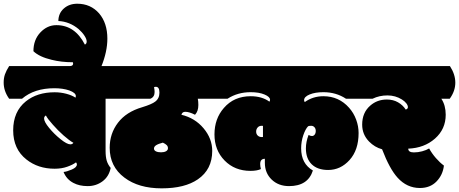

<svg xmlns="http://www.w3.org/2000/svg" viewBox="-62 -1010 2500 1046"><path d="M321.3 -223.6Q332 -223.6 337.9 -231.9Q315.4 -244.6 284.2 -272.2Q252.9 -299.8 226.1 -330.6Q197.8 -361.8 188 -380.9Q178.2 -375.5 178.2 -364.3Q178.2 -346.7 205.3 -313.5Q232.4 -280.3 267.6 -252Q302.7 -223.6 321.3 -223.6ZM338.4 -13.2Q300.3 -32.7 284.2 -73.2Q300.3 -74.2 328.6 -86.2Q356.9 -98.1 356.9 -114.3Q356.9 -120.6 352.1 -125.5Q334.5 -112.3 304.2 -101.6Q273.9 -90.8 235.4 -90.8Q145.5 -90.8 82 -141.1Q9.8 -197.8 9.8 -300Q9.8 -402.3 79.1 -458Q140.6 -507.3 235.4 -507.3Q269 -507.3 299.8 -499Q330.6 -490.7 349.1 -478Q351.1 -481.9 351.1 -486.8Q351.1 -504.4 314.9 -517.6Q279.8 -529.3 234.4 -529.3Q125 -529.3 58.1 -472.2H-12.2Q-42 -513.7 -42 -560.1Q-42 -585 -34.9 -605.2Q-27.8 -625.5 -12.2 -649.9H537.6Q554.2 -624 560.8 -605Q567.4 -585.9 567.4 -560.1Q567.4 -513.7 537.6 -472.2H513.2V-188Q513.2 -155.8 519.5 -134.5Q525.9 -113.3 541 -95.2Q531.7 -48.3 496.6 -22.2Q461.4 3.9 416 3.9Q370.6 3.9 338.4 -13.2Z M400.4 -767.1Q410.2 -771 410.2 -783.9Q410.2 -796.9 398.2 -815.4Q386.2 -834 366.2 -851.6Q316.9 -892.6 255.9 -895.5Q256.3 -937.5 285.6 -963.6Q314.9 -989.7 358.9 -989.7Q431.6 -989.7 478 -937Q522.9 -884.3 522.9 -799.3Q522.9 -729 490.2 -647.9V-637.2Q490.2 -598.6 466.1 -575.4Q441.9 -552.2 401.6 -552.2Q361.3 -552.2 339.1 -575.4Q316.9 -598.6 316.9 -632.3V-649.9Q336.4 -649.9 336.4 -663.6Q336.4 -667 335 -670.9Q272.5 -670.9 219.7 -684.1Q151.9 -700.2 120.1 -731Q120.1 -793 157.7 -833Q195.3 -873 245.1 -873Q346.2 -873 400.4 -767.1Z M494.1 -560.1Q494.1 -585 501.2 -605.2Q508.3 -625.5 523.9 -649.9H1107.9Q1123.5 -626 1130.9 -606.4Q1138.2 -586.9 1138.2 -560.1Q1138.2 -514.2 1107.9 -472.2H1015.6Q1018.6 -457 1018.6 -438Q1018.6 -403.8 1000.5 -384.8Q969.2 -400.9 947.3 -400.9Q930.7 -400.9 926.3 -384.8Q1000 -367.2 1047.1 -311Q1094.2 -254.9 1094.2 -188Q1094.2 -86.9 1016.1 -33.2Q944.8 16.1 818.8 16.1Q692.9 16.1 615.7 -42.5Q535.6 -102.5 535.6 -205.1Q535.6 -282.2 580.6 -341.3Q625.5 -400.4 712.4 -425.8Q765.1 -441.9 783.7 -456.5Q806.6 -473.6 806.6 -505.4Q806.6 -537.1 787.1 -537.1Q780.8 -537.1 777.3 -535.2Q780.3 -518.6 780.3 -508.8Q780.3 -481.4 757.3 -472.2H523.9Q494.1 -514.6 494.1 -560.1ZM825.2 -232.9Q800.8 -226.6 788.8 -219Q776.9 -211.4 776.9 -200.9Q776.9 -190.4 787.8 -185.3Q798.8 -180.2 815.4 -180.2Q832 -180.2 842.5 -186Q853 -191.9 853 -202.4Q853 -212.9 845.9 -219.7Q838.9 -226.6 825.2 -232.9Z M1364.7 -263.2Q1369.1 -263.2 1370.6 -263.7V-324.2Q1369.1 -324.7 1363.3 -324.7Q1349.6 -324.7 1341.6 -315.4Q1333.5 -306.2 1333.5 -293Q1333.5 -279.8 1342 -271.5Q1350.6 -263.2 1364.7 -263.2ZM1642.6 -81.1Q1615.7 3.9 1512.7 3.9Q1455.1 3.9 1418 -31.7Q1380.9 -67.4 1380.9 -123V-145Q1355.5 -145 1355.5 -116.2Q1355.5 -103.5 1359.4 -88.9Q1337.9 -79.1 1302.7 -79.1Q1216.8 -79.1 1161.6 -135.5Q1106.4 -191.9 1106.4 -277.6Q1106.4 -363.3 1157.7 -421.9Q1212.9 -485.8 1303.7 -485.8Q1365.2 -485.8 1405.8 -456.1Q1409.2 -460.9 1409.2 -466.8Q1409.2 -482.4 1379.2 -495.1Q1349.1 -507.8 1303.7 -507.8Q1232.9 -507.8 1177.7 -472.2H1084.5Q1054.7 -513.7 1054.7 -560.1Q1054.7 -585 1061.8 -605.2Q1068.8 -625.5 1084.5 -649.9H1902.8Q1920.9 -622.1 1927 -604Q1933.1 -585.9 1933.1 -560.1Q1933.1 -514.2 1902.8 -472.2H1822.8Q1769 -507.8 1699.7 -507.8Q1655.3 -507.8 1625 -495.4Q1594.7 -482.9 1594.7 -464.4Q1594.7 -458 1598.6 -454.1Q1643.1 -485.8 1699.7 -485.8Q1784.2 -485.8 1839.8 -422.9Q1864.7 -395 1878.2 -358.6Q1891.6 -322.3 1891.6 -285.2Q1891.6 -192.9 1842.5 -138.4Q1793.5 -84 1725.6 -84Q1668 -84 1636.2 -115Q1604.5 -146 1604.5 -201.7Q1604.5 -237.3 1619.1 -274.9Q1628.4 -269 1637.5 -269Q1646.5 -269 1652.3 -276.6Q1658.2 -284.2 1658.2 -296.6Q1658.2 -309.1 1651.1 -316.9Q1644 -324.7 1633.3 -324.7Q1622.6 -324.7 1616.7 -322.3Q1602.1 -307.6 1590.3 -273.2Q1578.6 -238.8 1578.6 -201.7Q1578.6 -118.2 1642.6 -81.1Z M2225.6 14.2Q2154.8 14.2 2104 -42Q2060.5 -89.8 2019.5 -196.8Q1979.5 -207.5 1948.7 -238.8Q1911.1 -277.3 1911.1 -331.1Q1911.1 -396.5 1955.1 -434.6Q1992.7 -467.8 2045.4 -467.8Q2080.1 -467.8 2106.4 -452.6Q2132.8 -437.5 2148.4 -413.1Q2160.2 -416.5 2160.2 -426.3Q2160.2 -436 2151.4 -447.3Q2142.6 -458.5 2127.9 -467.8Q2092.3 -490.2 2048.6 -490.2Q2004.9 -490.2 1967.8 -472.2H1896.5Q1866.7 -513.7 1866.7 -560.1Q1866.7 -585 1873.8 -605.2Q1880.9 -625.5 1896.5 -649.9H2389.2Q2418.5 -605 2418.5 -559.6Q2418.5 -514.2 2388.2 -472.2H2342.3Q2366.2 -436.5 2366.2 -384.8Q2366.2 -306.6 2307.9 -255.1Q2249.5 -203.6 2162.1 -200.2Q2162.1 -179.7 2192.9 -179.7Q2215.3 -179.7 2238 -185.8Q2260.7 -191.9 2275.9 -201.2Q2291 -173.8 2312.7 -148.9Q2334.5 -124 2356.4 -107.9Q2350.6 -57.1 2316.2 -21.5Q2281.7 14.2 2225.6 14.2Z"/></svg>

Font: Modak
Style: Regular
Weight: 400
Version: Version 1.036;PS Version 1.000;hotconv 1.0.79;makeotf.lib2.5